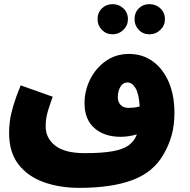

<svg xmlns="http://www.w3.org/2000/svg" viewBox="-20 -721 919 929"><path d="M364 188Q269 188 192 160.5Q115 133 69.5 74.5Q24 16 24 -78Q24 -106 28 -136.5Q32 -167 44 -208Q56 -249 80 -308L235 -253Q221 -214 213.5 -189.5Q206 -165 203.5 -147Q201 -129 201 -109Q201 -53 247 -16.5Q293 20 390 20Q476 20 526.5 10.5Q577 1 602.5 -18Q628 -37 639 -63Q641 -67 642 -71Q603 -59 564 -59Q485 -59 437 -101Q389 -143 389 -222Q389 -282 416 -336.5Q443 -391 491.5 -425.5Q540 -460 604 -460Q670 -460 719.5 -424Q769 -388 796.5 -324Q824 -260 824 -175Q824 -113 810 -64.5Q796 -16 770 28Q721 113 620 150.5Q519 188 364 188ZM550 -250Q550 -228 563.5 -213.5Q577 -199 602 -199Q614 -199 628 -200.5Q642 -202 656 -206Q652 -268 635.5 -295Q619 -322 597 -322Q575 -322 562.5 -301Q550 -280 550 -250ZM703 -555Q672 -555 651.5 -576.5Q631 -598 631 -628Q631 -660 651.5 -680.5Q672 -701 703 -701Q734 -701 756 -680.5Q778 -660 778 -628Q778 -598 756 -576.5Q734 -555 703 -555ZM525 -555Q494 -555 473 -576.5Q452 -598 452 -628Q452 -660 473 -680.5Q494 -701 525 -701Q555 -701 577 -680.5Q599 -660 599 -628Q599 -598 577 -576.5Q555 -555 525 -555Z"/></svg>

Font: Noto Sans Arabic Blk
Style: Regular
Weight: 900
Designer: Monotype Design Team, Nadine Chahine, Nizar Qandah and Khaled Hosny
Foundry: Monotype Imaging Inc.
Version: Version 2.012; ttfautohint (v1.8.4.7-5d5b)